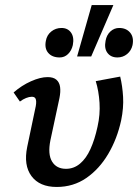

<svg xmlns="http://www.w3.org/2000/svg" viewBox="-20 -731 548 762"><path d="M205 11Q137 11 105 -32Q73 -75 88 -148L122 -310Q124 -321 123.5 -329.5Q123 -338 119 -342.5Q115 -347 106 -347Q96 -347 83.5 -342Q71 -337 59 -328L34 -364Q66 -392 103 -408.5Q140 -425 169 -425Q192 -425 204 -414.5Q216 -404 218.5 -385.5Q221 -367 216 -342L180 -174Q169 -119 186.5 -90Q204 -61 242 -61Q273 -61 297.5 -81.5Q322 -102 339 -139.5Q356 -177 367 -228Q378 -276 375 -323Q372 -370 360 -409L457 -427Q466 -390 468.5 -346.5Q471 -303 461 -254Q445 -180 409.5 -120Q374 -60 322.5 -24.5Q271 11 205 11ZM286 -507 344 -711H430L342 -507ZM217 -503Q187 -503 171.5 -521Q156 -539 162 -569Q166 -592 183.5 -606Q201 -620 224 -620Q249 -620 262 -601.5Q275 -583 269 -552Q264 -530 250 -516.5Q236 -503 217 -503ZM446 -503Q420 -503 406.5 -521Q393 -539 399 -569Q403 -592 418 -606Q433 -620 453 -620Q481 -620 496.5 -601.5Q512 -583 506 -552Q501 -530 484.5 -516.5Q468 -503 446 -503Z"/></svg>

Font: Ysabeau Office SemiBold
Style: Italic
Weight: 600
Italic angle: -12°
Designer: Christian Thalmann (Catharsis Fonts)
Version: Version 2.001;gftools[0.9.30]; featfreeze: tnum,lnum,ss02